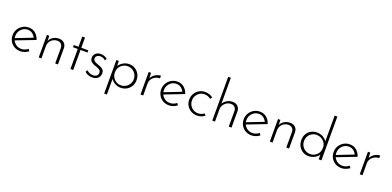

<svg xmlns="http://www.w3.org/2000/svg" viewBox="5 -1852 6391 3132"><g transform="rotate(20 3201.0 -286.0)"><path d="M259 8Q198 8 151 -19Q104 -46 77.5 -92.5Q51 -139 51 -197Q51 -254 79 -301Q107 -348 154.5 -376Q202 -404 260 -404Q330 -404 377.5 -363Q425 -322 446 -256L104 -124L90 -158L403 -280L393 -266Q376 -306 341.5 -335Q307 -364 257 -364Q212 -364 176 -342Q140 -320 118.5 -283Q97 -246 97 -199Q97 -155 117.5 -117Q138 -79 175 -56Q212 -33 260 -33Q292 -33 321.5 -45Q351 -57 374 -76L398 -42Q370 -20 333.5 -6Q297 8 259 8Z M617 -391 622 -268 616 -292Q633 -343 680.5 -372.5Q728 -402 786 -402Q841 -402 875 -369.5Q909 -337 910 -285V0H862V-272Q861 -310 838 -335Q815 -360 771 -361Q732 -361 698 -342Q664 -323 643.5 -289Q623 -255 623 -210V0H576V-391Z M1127 -563H1175V-386H1296V-348H1175V0H1127V-348H1044V-386H1127Z M1505 8Q1471 8 1434 -4.5Q1397 -17 1374 -45L1396 -76Q1416 -55 1443.5 -42.5Q1471 -30 1502 -30Q1525 -30 1545.5 -36.5Q1566 -43 1579 -59Q1592 -75 1592 -102Q1592 -130 1576.5 -145Q1561 -160 1537.5 -169.5Q1514 -179 1488 -187Q1445 -201 1417.5 -225Q1390 -249 1390 -293Q1390 -325 1405.5 -349Q1421 -373 1448 -386.5Q1475 -400 1509 -400Q1540 -400 1570.5 -390Q1601 -380 1626 -356L1605 -323Q1589 -345 1562.5 -353Q1536 -361 1516 -362Q1499 -362 1480.5 -355Q1462 -348 1449.5 -334.5Q1437 -321 1437 -299Q1437 -276 1450 -261.5Q1463 -247 1483.5 -238Q1504 -229 1526 -221Q1555 -212 1580.5 -199.5Q1606 -187 1622.5 -166.5Q1639 -146 1639 -112Q1639 -78 1624 -50.5Q1609 -23 1579.5 -7.5Q1550 8 1505 8Z M1997 8Q1941 8 1892 -21.5Q1843 -51 1820 -98L1828 -115V188H1781V-394H1823L1828 -266L1819 -295Q1845 -342 1895 -372.5Q1945 -403 2004 -403Q2060 -403 2105 -376Q2150 -349 2176.5 -302.5Q2203 -256 2203 -196Q2203 -137 2175.5 -90.5Q2148 -44 2101.5 -18Q2055 8 1997 8ZM1989 -31Q2035 -31 2072.5 -53Q2110 -75 2132.5 -112.5Q2155 -150 2155 -196Q2155 -243 2133 -280.5Q2111 -318 2074.5 -340Q2038 -362 1992 -362Q1948 -362 1912 -342Q1876 -322 1854 -288Q1832 -254 1828 -211V-179Q1831 -138 1853.5 -104Q1876 -70 1911.5 -50.5Q1947 -31 1989 -31Z M2384 -391 2389 -271 2383 -286Q2396 -322 2424 -348Q2452 -374 2486.5 -388Q2521 -402 2553 -402L2551 -356Q2506 -356 2469.5 -336Q2433 -316 2411.5 -282.5Q2390 -249 2390 -207V0H2343V-391Z M2839 8Q2778 8 2731 -19Q2684 -46 2657.5 -92.5Q2631 -139 2631 -197Q2631 -254 2659 -301Q2687 -348 2734.5 -376Q2782 -404 2840 -404Q2910 -404 2957.5 -363Q3005 -322 3026 -256L2684 -124L2670 -158L2983 -280L2973 -266Q2956 -306 2921.5 -335Q2887 -364 2837 -364Q2792 -364 2756 -342Q2720 -320 2698.5 -283Q2677 -246 2677 -199Q2677 -155 2697.5 -117Q2718 -79 2755 -56Q2792 -33 2840 -33Q2872 -33 2901.5 -45Q2931 -57 2954 -76L2978 -42Q2950 -20 2913.5 -6Q2877 8 2839 8Z M3458 -38Q3431 -16 3397 -4Q3363 8 3326 8Q3266 8 3219 -18.5Q3172 -45 3145 -91Q3118 -137 3118 -196Q3118 -255 3146 -301Q3174 -347 3220.5 -373.5Q3267 -400 3322 -400Q3363 -400 3398 -388Q3433 -376 3459 -354L3434 -322Q3413 -339 3385 -350Q3357 -361 3325 -361Q3281 -361 3244.5 -339Q3208 -317 3186.5 -279.5Q3165 -242 3165 -196Q3165 -151 3186.5 -113.5Q3208 -76 3245.5 -54Q3283 -32 3329 -32Q3359 -32 3385 -41.5Q3411 -51 3432 -67Z M3589 0V-760H3635V-287L3632 -304Q3652 -345 3696.5 -373.5Q3741 -402 3799 -402Q3854 -402 3888 -369.5Q3922 -337 3923 -285V0H3875V-272Q3874 -310 3851 -335Q3828 -360 3784 -361Q3745 -361 3711 -341Q3677 -321 3656.5 -287Q3636 -253 3636 -210V0Z M4271 8Q4210 8 4163 -19Q4116 -46 4089.5 -92.5Q4063 -139 4063 -197Q4063 -254 4091 -301Q4119 -348 4166.5 -376Q4214 -404 4272 -404Q4342 -404 4389.5 -363Q4437 -322 4458 -256L4116 -124L4102 -158L4415 -280L4405 -266Q4388 -306 4353.5 -335Q4319 -364 4269 -364Q4224 -364 4188 -342Q4152 -320 4130.5 -283Q4109 -246 4109 -199Q4109 -155 4129.5 -117Q4150 -79 4187 -56Q4224 -33 4272 -33Q4304 -33 4333.5 -45Q4363 -57 4386 -76L4410 -42Q4382 -20 4345.5 -6Q4309 8 4271 8Z M4629 -391 4634 -268 4628 -292Q4645 -343 4692.5 -372.5Q4740 -402 4798 -402Q4853 -402 4887 -369.5Q4921 -337 4922 -285V0H4874V-272Q4873 -310 4850 -335Q4827 -360 4783 -361Q4744 -361 4710 -342Q4676 -323 4655.5 -289Q4635 -255 4635 -210V0H4588V-391Z M5260 8Q5205 8 5160 -18.5Q5115 -45 5088.5 -92Q5062 -139 5062 -198Q5062 -261 5089 -307Q5116 -353 5162.5 -378Q5209 -403 5265 -403Q5321 -403 5371.5 -374Q5422 -345 5445 -298L5437 -276V-760H5484V0H5436V-120L5446 -98Q5421 -51 5371 -21.5Q5321 8 5260 8ZM5272 -33Q5317 -33 5353 -52.5Q5389 -72 5411 -105.5Q5433 -139 5436 -181V-231Q5429 -269 5405 -299Q5381 -329 5347 -346.5Q5313 -364 5272 -364Q5227 -364 5190 -343Q5153 -322 5131 -285Q5109 -248 5109 -199Q5109 -153 5131 -115.5Q5153 -78 5190.5 -55.5Q5228 -33 5272 -33Z M5832 8Q5771 8 5724 -19Q5677 -46 5650.5 -92.5Q5624 -139 5624 -197Q5624 -254 5652 -301Q5680 -348 5727.5 -376Q5775 -404 5833 -404Q5903 -404 5950.5 -363Q5998 -322 6019 -256L5677 -124L5663 -158L5976 -280L5966 -266Q5949 -306 5914.5 -335Q5880 -364 5830 -364Q5785 -364 5749 -342Q5713 -320 5691.5 -283Q5670 -246 5670 -199Q5670 -155 5690.5 -117Q5711 -79 5748 -56Q5785 -33 5833 -33Q5865 -33 5894.5 -45Q5924 -57 5947 -76L5971 -42Q5943 -20 5906.5 -6Q5870 8 5832 8Z M6190 -391 6195 -271 6189 -286Q6202 -322 6230 -348Q6258 -374 6292.5 -388Q6327 -402 6359 -402L6357 -356Q6312 -356 6275.5 -336Q6239 -316 6217.5 -282.5Q6196 -249 6196 -207V0H6149V-391Z"/></g></svg>

Font: Josefin Sans Thin Light
Style: Regular
Weight: 300
Version: Version 2.000